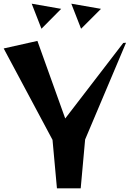

<svg xmlns="http://www.w3.org/2000/svg" viewBox="-34 -1022 704 1042"><path d="M406 -866 353 -1002 514 -974ZM138 -1002 298 -974 191 -866ZM275 0 251 -263 -14 -759 169 -800 320 -379 635 -789 650 -790 428 -265 404 0Z"/></svg>

Font: Reggae One
Style: Regular
Weight: 400
Designer: Fontworks Inc.
Foundry: Fontworks Inc.
Version: Version 1.100